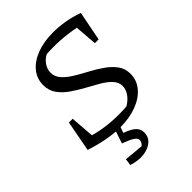

<svg xmlns="http://www.w3.org/2000/svg" viewBox="-248 -782 1124 1124"><g transform="rotate(-45 313.5 -220.0)"><path d="M56 -31 96 -86Q204 -48 332 -48Q372 -48 413 -52L380 -42Q419 -60 442.5 -89.5Q466 -119 466 -151Q466 -182 442.5 -207Q419 -232 382 -253.5Q345 -275 303.5 -297.5Q262 -320 224.5 -346Q187 -372 163.5 -405.5Q140 -439 140 -483Q140 -536 172.5 -576Q205 -616 263.5 -638.5Q322 -661 399 -661Q446 -661 496 -652.5Q546 -644 595 -626L566 -569Q515 -584 456 -591.5Q397 -599 342 -599Q319 -599 299 -598Q279 -597 260 -594L292 -601Q260 -587 241 -560.5Q222 -534 222 -504Q222 -471 245.5 -444.5Q269 -418 306 -395.5Q343 -373 385.5 -350.5Q428 -328 465 -302Q502 -276 525.5 -244Q549 -212 549 -169Q549 -116 515.5 -75.5Q482 -35 422 -12Q362 11 284 11Q234 11 175.5 0Q117 -11 56 -31ZM138 -26 56 -31 92 -222H123ZM528 -443 513 -632 595 -626 559 -443ZM170 208 176 166 294 177Q302 172 307.5 162.5Q313 153 313 143Q313 129 294.5 116Q276 103 225 84L252 39Q311 57 337 78Q363 99 363 130Q363 168 336.5 191Q310 214 266.5 219.5Q223 225 170 208ZM257 -13H295L261 84H225Z"/></g></svg>

Font: Piazzolla 24pt
Style: Italic
Weight: 400
Italic angle: -11.3°
Designer: Juan Pablo del Peral
Foundry: Huerta Tipografica
Version: Version 2.005